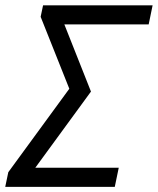

<svg xmlns="http://www.w3.org/2000/svg" viewBox="-24 -704 605 736"><path d="M141.1 -683.6H561L545.9 -610.4H222.7L324.7 -353L111.3 -61H431.2L416 12.2H-3.9L7.8 -43.9L241.7 -363.8L131.8 -639.6Z"/></svg>

Font: Anka/Coder Condensed
Style: Italic
Weight: 400
Width: 4
Italic angle: -12°
Monospace: yes
Version: Version 001.100